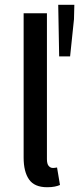

<svg xmlns="http://www.w3.org/2000/svg" viewBox="-20 -765 338 797"><path d="M175.8 12.2Q123 12.2 100.6 -20Q78.1 -52.2 78.1 -110.8V-710H174.8V-104.5Q174.8 -84.5 182.1 -76.2Q189.5 -67.9 198.7 -67.9Q202.6 -67.9 206.3 -68.1Q210 -68.4 216.8 -69.8L229 2.9Q220.2 6.8 207.3 9.5Q194.3 12.2 175.8 12.2ZM225.6 -530.8 221.7 -745.1H288.6L287.1 -685.1L271 -530.8Z"/></svg>

Font: Varta Light SemiBold
Style: Regular
Weight: 600
Version: Version 1.004